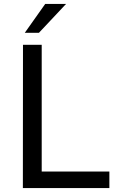

<svg xmlns="http://www.w3.org/2000/svg" viewBox="-20 -949 617 969"><path d="M96 -723H190.5V-83.2H532V0H95.4ZM208.1 -929H313.3L176.5 -783.5H105.1Z"/></svg>

Font: Public Sans Thin
Style: Regular
Weight: 100
Designer: The Public Sans project authors (U.S. Web Design System). Libre Franklin designed by Pablo Impallari and Rodrigo Fuenzal
Version: Version 1.008